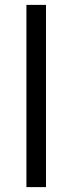

<svg xmlns="http://www.w3.org/2000/svg" viewBox="-20 -765 296 785"><path d="M88 0H168V-745H88Z"/></svg>

Font: Plus Jakarta Sans
Style: Regular
Weight: 400
Designer: Gumpita Rahayu
Foundry: Tokotype
Version: Version 2.004; ttfautohint (v1.8.3)